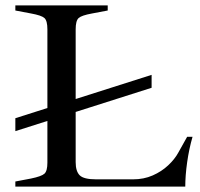

<svg xmlns="http://www.w3.org/2000/svg" viewBox="-20 -693 743 713"><path d="M37 -206V-254L543 -415V-367ZM37 0V-19L95 -30Q134 -38 145 -48Q156 -58 156 -89V-584Q156 -616 145 -626Q134 -636 95 -643L37 -654V-673H380V-654L322 -643Q283 -636 272 -626Q261 -616 261 -584V-91Q261 -57 276 -42Q291 -27 337 -27H474Q514 -27 547 -41.5Q580 -56 604.5 -79Q629 -102 642 -126L675 -185H695Q682 -140 675 -90.5Q668 -41 668 0Z"/></svg>

Font: Ibarra Real Nova Medium
Style: Regular
Weight: 500
Designer: Jose Maria Ribagorda & Octavio Pardo
Foundry: Jose Maria Ribagorda
Version: Version 2.000